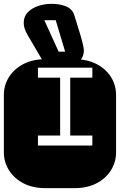

<svg xmlns="http://www.w3.org/2000/svg" viewBox="-22 -976 622 996"><path d="M213.9 0Q147.9 0 99.6 -25.1Q51.3 -50.3 24.7 -92.8Q-2 -135.3 -2 -186V-482.9Q-2 -534.2 24.7 -576.4Q51.3 -618.7 99.6 -643.8Q147.9 -668.9 213.9 -668.9H364.3Q430.2 -668.9 478.8 -643.8Q527.3 -618.7 553.7 -576.4Q580.1 -534.2 580.1 -482.9V-186Q580.1 -135.3 553.7 -92.8Q527.3 -50.3 478.8 -25.1Q430.2 0 364.3 0ZM174.8 -221.2H457V-272.9H342.3V-573.2H457V-625H174.8V-573.2H290V-272.9H174.8ZM220.2 -631.3Q214.8 -636.7 210 -644Q205.1 -651.4 199.2 -661.1L122.1 -793Q100.1 -830.1 101.1 -857.9Q101.1 -890.1 121.8 -911.9Q142.6 -933.6 175.5 -944.8Q208.5 -956.1 245.1 -956.1Q286.6 -956.1 318.6 -943.8Q350.6 -931.6 362.3 -900.9Q384.3 -831.5 395.3 -793.5Q406.2 -755.4 409.7 -738.3Q413.1 -721.2 413.1 -714.4Q413.1 -685.1 395 -663.1Q377 -641.1 354 -631.3ZM282.2 -708H315.9L267.1 -871.1H208Z"/></svg>

Font: Monofett
Style: Regular
Weight: 400
Designer: Vernon Adams
Foundry: Vernon Adams
Version: Version 1.100; ttfautohint (v1.8.4.7-5d5b);gftools[0.9.28]